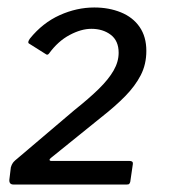

<svg xmlns="http://www.w3.org/2000/svg" viewBox="-20 -877 492 513"><path d="M179 -583Q218 -614 244 -639.5Q270 -665 283.5 -688.5Q297 -712 297 -736Q297 -768 276 -784Q255 -800 224 -800Q197 -800 166 -783.5Q135 -767 111 -734Q107 -729 103 -732L57 -761Q53 -764 60 -774Q94 -816 139.5 -836.5Q185 -857 232 -857Q271 -857 303 -844Q335 -831 353 -805Q371 -779 371 -741Q371 -705 356 -676Q341 -647 314.5 -620Q288 -593 251 -564L116 -455Q112 -452 112.5 -449.5Q113 -447 117 -447H326Q336 -447 335 -439L328 -391Q327 -388 325.5 -386Q324 -384 319 -384H16Q4 -384 5 -397L9 -430Q11 -437 14.5 -442Q18 -447 33 -459Z"/></svg>

Font: Libre Franklin Thin Medium
Style: Italic
Weight: 500
Italic angle: -8°
Version: Version 3.000